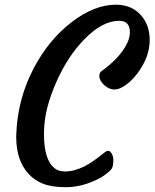

<svg xmlns="http://www.w3.org/2000/svg" viewBox="-20 -779 647 804"><path d="M47.9 -205.1 48.3 -219.2Q53.7 -365.2 122.1 -495.1Q185.1 -613.8 280.8 -687Q375.5 -759.3 465.3 -759.3Q533.7 -759.3 573.2 -711.9Q606.9 -670.9 606.9 -611.3Q606.9 -540 554.7 -470.7Q524.4 -430.7 490.2 -413.1Q474.1 -404.3 460.2 -404.3Q446.3 -404.3 434.6 -410.2Q422.9 -416 414.1 -424.8Q396 -443.8 396 -459Q396 -474.1 403.8 -480Q483.9 -537.6 512.7 -598.6Q523.9 -622.1 523.9 -644.5Q523.9 -691.9 479 -691.9Q408.7 -691.9 334 -615.2Q264.2 -544.4 216.8 -437.5Q167.5 -327.6 164.6 -235.8L164.1 -217.3Q164.1 -107.4 210.4 -73.2Q227.1 -61 250.2 -61Q273.4 -61 293.9 -66.9Q314.5 -72.8 335 -83Q368.2 -100.1 419.9 -142.1Q435.5 -154.3 445.8 -138.7Q454.6 -126 454.6 -109.4Q454.6 -81.5 447 -71.5Q439.5 -61.5 421.1 -47.9Q402.8 -34.2 376.5 -22.5Q314.9 4.9 255.9 4.9Q196.8 4.9 160.6 -9.5Q124.5 -23.9 99.6 -50.8Q47.9 -107.4 47.9 -205.1Z"/></svg>

Font: Courgette
Style: Regular
Weight: 400
Designer: Karolina Lach
Foundry: Sorkin Type Co.
Version: Version 1.002